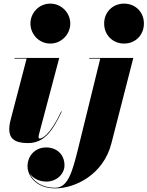

<svg xmlns="http://www.w3.org/2000/svg" viewBox="-20 -780 814 1060"><path d="M148 -650C148 -592 194.5 -539.5 257.5 -539.5C320.5 -539.5 368 -592 368 -650C368 -708 320.5 -760 257.5 -760C194.5 -760 148 -708 148 -650ZM555 -650C555 -587 602 -539.5 665 -539.5C728 -539.5 774.5 -587 774.5 -650C774.5 -713 728 -760 665 -760C602 -760 555 -713 555 -650ZM321 -164 317.5 -165C253 -25.5 208 -15 199.5 -15C195.5 -15 193 -17.5 193 -23C193 -27.5 193.5 -32 195 -37.5L307 -460H60V-456.5H127L41.5 -129.5C38.5 -118.5 31 -92 31 -67C31 -19 57 10 134 10C225 10 270.5 -58 321 -164ZM716 -460H472.5V-456.5H533.5L410.5 43.5C379.5 168.5 355 256.5 285 256.5C207.5 256.5 161.5 218 144 177C161 205 197.5 222.5 236 222.5C294.5 222.5 336 178.5 336 133C336 73 294 34 234 34C176.5 34 132 77.5 132 138.5C132 190 178.5 260 285 260C395 260 551 184 595 11.5Z"/></svg>

Font: Bodoni* 48pt Fatface
Style: Italic
Weight: 900
Italic angle: -13°
Version: Version 2.3